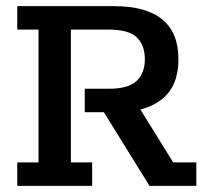

<svg xmlns="http://www.w3.org/2000/svg" viewBox="-20 -603 675 623"><path d="M36 0V-76H105V-507H36V-583H350Q454 -583 506.5 -540Q559 -497 559 -411Q559 -324 506 -281.5Q453 -239 359 -239H341L418 -276L542 -76H617V0H465L317 -239H255V-315H332Q397 -315 423.5 -340.5Q450 -366 450 -411Q450 -456 424 -481.5Q398 -507 332 -507H210V-76H279V0Z"/></svg>

Font: Rokkitt Medium
Style: Regular
Weight: 500
Version: Version 3.103